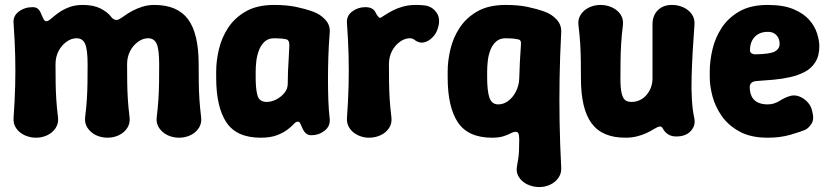

<svg xmlns="http://www.w3.org/2000/svg" viewBox="-20 -539 3366 778"><path d="M126 19Q102 19 80 9Q58 -1 45.5 -19.5Q33 -38 35 -62Q40 -131 41.5 -192Q43 -253 41.5 -314Q40 -375 35 -444Q32 -474 56 -492Q80 -510 112 -510Q127 -510 135 -502Q143 -494 147 -482Q151 -474 155.5 -463.5Q160 -453 168 -453Q175 -453 186.5 -463Q198 -473 215.5 -486Q233 -499 258 -509Q283 -519 315 -519Q359 -519 387.5 -504.5Q416 -490 431 -470Q437 -462 446 -459Q455 -456 464 -462Q472 -466 485 -475.5Q498 -485 515.5 -494.5Q533 -504 556 -511.5Q579 -519 605 -519Q699 -519 742 -461Q785 -403 785 -279Q785 -237 785.5 -203.5Q786 -170 788 -137.5Q790 -105 795 -64Q798 -40 786 -21Q774 -2 752.5 8.5Q731 19 706 19Q680 19 658.5 8.5Q637 -2 624.5 -21Q612 -40 615 -64Q620 -105 622 -137.5Q624 -170 624.5 -203.5Q625 -237 625 -279Q625 -338 615 -361Q605 -384 580 -384Q559 -384 539 -369.5Q519 -355 507 -331.5Q495 -308 495 -279Q495 -237 495.5 -203.5Q496 -170 498 -137.5Q500 -105 505 -64Q508 -40 496 -21Q484 -2 462.5 8.5Q441 19 416 19Q390 19 368.5 8.5Q347 -2 334.5 -21Q322 -40 325 -64Q330 -105 332 -137.5Q334 -170 334.5 -203.5Q335 -237 335 -279Q335 -338 325 -361Q315 -384 290 -384Q269 -384 249 -369.5Q229 -355 217 -331.5Q205 -308 205 -279Q205 -237 205.5 -203.5Q206 -170 208 -137.5Q210 -105 215 -64Q218 -40 206 -21Q194 -2 172.5 8.5Q151 19 126 19Z M1036 19Q939 19 897.5 -43Q856 -105 856 -225V-250Q856 -292 867 -339Q878 -386 904.5 -426.5Q931 -467 976.5 -493Q1022 -519 1091 -519Q1142 -519 1180 -511Q1218 -503 1248 -492Q1277 -482 1298 -459.5Q1319 -437 1316 -406Q1312 -357 1310.5 -309Q1309 -261 1309 -216.5Q1309 -172 1310.5 -131.5Q1312 -91 1316 -58Q1319 -28 1295.5 -9.5Q1272 9 1242 9Q1229 9 1220.5 2Q1212 -5 1206 -18Q1200 -30 1197 -38Q1194 -46 1186 -46Q1179 -46 1170 -36Q1161 -26 1144.5 -13.5Q1128 -1 1102 9Q1076 19 1036 19ZM1061 -126Q1080 -126 1099.5 -136Q1119 -146 1132.5 -162.5Q1146 -179 1146 -200Q1146 -228 1147 -250.5Q1148 -273 1149.5 -295.5Q1151 -318 1152 -345Q1155 -379 1138 -380Q1130 -382 1117.5 -383Q1105 -384 1091 -384Q1067 -384 1052 -370Q1037 -356 1029 -334.5Q1021 -313 1018.5 -290.5Q1016 -268 1016 -250V-225Q1016 -177 1023.5 -151.5Q1031 -126 1061 -126Z M1475 19Q1452 19 1430.5 9Q1409 -1 1396.5 -19.5Q1384 -38 1386 -62Q1391 -131 1392.5 -192Q1394 -253 1392.5 -314Q1391 -375 1386 -444Q1383 -474 1406.5 -492Q1430 -510 1460 -510Q1478 -510 1488.5 -503.5Q1499 -497 1504 -484Q1510 -474 1514.5 -469.5Q1519 -465 1524 -468Q1531 -472 1543 -480Q1555 -488 1572.5 -497Q1590 -506 1613.5 -512.5Q1637 -519 1666 -519Q1676 -519 1685 -518.5Q1694 -518 1701 -517Q1732 -513 1749.5 -487Q1767 -461 1753 -421Q1747 -402 1732 -387Q1717 -372 1699 -367.5Q1681 -363 1663 -375Q1659 -379 1653 -381.5Q1647 -384 1641 -384Q1620 -384 1600 -369.5Q1580 -355 1568 -331.5Q1556 -308 1556 -279Q1556 -237 1556.5 -203.5Q1557 -170 1559 -137.5Q1561 -105 1566 -64Q1569 -40 1557 -21Q1545 -2 1523 8.5Q1501 19 1475 19Z M1974 19Q1877 19 1835.5 -43Q1794 -105 1794 -225V-250Q1794 -292 1805 -339Q1816 -386 1842.5 -426.5Q1869 -467 1914.5 -493Q1960 -519 2029 -519Q2080 -519 2118 -511Q2156 -503 2186 -492Q2215 -482 2235.5 -460Q2256 -438 2254 -407Q2249 -311 2247.5 -222.5Q2246 -134 2247.5 -46Q2249 42 2254 138Q2256 162 2243.5 180.5Q2231 199 2210 209Q2189 219 2165 219Q2140 219 2117.5 208.5Q2095 198 2082.5 178.5Q2070 159 2075 134Q2082 98 2083 72.5Q2084 47 2084 26Q2084 8 2080 0.5Q2076 -7 2063 -4Q2057 -3 2045.5 3Q2034 9 2017 14Q2000 19 1974 19ZM1999 -116Q2021 -116 2040 -130.5Q2059 -145 2071 -169Q2083 -193 2084 -221Q2085 -253 2086.5 -286Q2088 -319 2091 -360Q2093 -379 2076 -380Q2068 -382 2055.5 -383Q2043 -384 2029 -384Q2005 -384 1990 -370.5Q1975 -357 1967 -336Q1959 -315 1956.5 -292Q1954 -269 1954 -250V-225Q1954 -169 1963.5 -142.5Q1973 -116 1999 -116Z M2793 -62Q2800 -31 2779.5 -8.5Q2759 14 2720 14Q2701 14 2687.5 5.5Q2674 -3 2666 -18Q2663 -24 2659 -25.5Q2655 -27 2650 -26Q2641 -23 2629 -15.5Q2617 -8 2600 0Q2583 8 2561.5 13.5Q2540 19 2514 19Q2420 19 2377 -39.5Q2334 -98 2334 -221Q2334 -263 2333.5 -296Q2333 -329 2331 -362.5Q2329 -396 2324 -436Q2321 -461 2333 -479.5Q2345 -498 2366.5 -508.5Q2388 -519 2413 -519Q2439 -519 2461 -508.5Q2483 -498 2495 -479.5Q2507 -461 2504 -436Q2499 -396 2497 -362.5Q2495 -329 2494.5 -296Q2494 -263 2494 -221Q2494 -184 2498.5 -163Q2503 -142 2512.5 -134Q2522 -126 2539 -126Q2562 -126 2581 -138Q2600 -150 2612 -172Q2624 -194 2624 -221Q2624 -263 2624 -297Q2624 -331 2624 -364.5Q2624 -398 2624 -440Q2624 -476 2645.5 -497.5Q2667 -519 2703 -519Q2728 -519 2749.5 -509Q2771 -499 2783.5 -481Q2796 -463 2794 -438Q2790 -386 2787 -333Q2784 -280 2782.5 -230Q2781 -180 2783.5 -137Q2786 -94 2793 -62Z M3091 19Q3022 19 2976.5 -6Q2931 -31 2904.5 -69Q2878 -107 2867 -149Q2856 -191 2856 -225V-250Q2856 -292 2867 -339Q2878 -386 2904.5 -426.5Q2931 -467 2976.5 -493Q3022 -519 3091 -519Q3155 -519 3196 -501.5Q3237 -484 3259.5 -458Q3282 -432 3291 -403Q3300 -374 3300 -352Q3300 -313 3284 -287.5Q3268 -262 3241.5 -248Q3215 -234 3182 -226.5Q3149 -219 3114.5 -216Q3080 -213 3050 -211Q3031 -210 3024.5 -203Q3018 -196 3018 -186Q3018 -165 3025.5 -149Q3033 -133 3049.5 -124.5Q3066 -116 3091 -116Q3116 -116 3138.5 -130Q3161 -144 3178 -149Q3198 -156 3218 -148.5Q3238 -141 3252.5 -125Q3267 -109 3271 -89Q3280 -56 3268.5 -38Q3257 -20 3243 -13Q3224 -5 3183 7Q3142 19 3091 19ZM3044 -319Q3101 -320 3120 -330.5Q3139 -341 3139 -361Q3139 -376 3133 -387Q3127 -398 3116.5 -404Q3106 -410 3091 -410Q3068 -410 3052 -400.5Q3036 -391 3027.5 -374.5Q3019 -358 3019 -335Q3019 -326 3027 -322Q3035 -318 3044 -319Z"/></svg>

Font: Winky Sans
Style: Bold
Weight: 700
Designer: Simon Atzbach
Foundry: typofactur
Version: Version 1.205